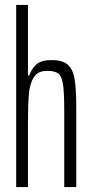

<svg xmlns="http://www.w3.org/2000/svg" viewBox="-20 -763 372 783"><path d="M46 -743H94V-455H99Q109 -483 128.5 -500.5Q148 -518 190 -518Q234 -518 255.5 -500Q277 -482 284 -442Q291 -402 291 -325V0H242V-312Q242 -386 237 -419Q232 -452 218 -463Q204 -474 172 -474Q135 -474 118.5 -449Q102 -424 98 -382Q94 -340 94 -260V0H46Z"/></svg>

Font: Saira Ultra Condensed Light
Style: Regular
Weight: 300
Width: 1
Designer: Hector Gatti with collaboration of the Omnibus-Type team
Foundry: Omnibus-Type
Version: Version 1.001; ttfautohint (v1.8)